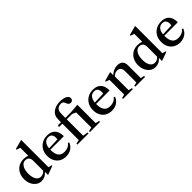

<svg xmlns="http://www.w3.org/2000/svg" viewBox="305 -2244 3676 3676"><g transform="rotate(-45 2143.0 -406.0)"><path d="M256 10.5Q195.5 10.5 147.2 -24Q99 -58.5 70.8 -118.2Q42.5 -178 42.5 -253.5Q42.5 -336.5 76 -399.8Q109.5 -463 169 -498.8Q228.5 -534.5 307 -534.5Q362.5 -534.5 417 -515V-728L340 -756V-773L521 -821.5H535.5V-85L607.5 -66.5V-52L436 10.5H424.5V-65L420 -66.5Q357 10.5 256 10.5ZM306.5 -57.5Q341 -57.5 370.2 -72.5Q399.5 -87.5 417 -113V-380Q417 -434 390 -464.2Q363 -494.5 314 -494.5Q251 -494.5 212.5 -432.8Q174 -371 174 -269.5Q174 -171.5 209 -114.5Q244 -57.5 306.5 -57.5Z M922 10.5Q846.5 10.5 789.8 -22.8Q733 -56 701.5 -115.8Q670 -175.5 670 -254Q670 -337.5 705 -400.5Q740 -463.5 802.5 -499Q865 -534.5 948 -534.5Q1051.5 -534.5 1106.5 -475.8Q1161.5 -417 1164 -303.5L1157 -297H797Q797 -292 797 -286.5Q797 -74.5 961 -74.5Q1070 -74.5 1129.5 -152.5L1151 -137Q1124.5 -67 1064.2 -28.2Q1004 10.5 922 10.5ZM937 -495.5Q878 -495.5 842.5 -453.2Q807 -411 799 -333L1033 -341.5Q1037 -353.5 1037 -380.5Q1037 -495.5 937 -495.5Z M1234 0V-25.5L1312.5 -42.5V-486.5H1219.5L1232.5 -524.5H1312.5Q1312.5 -595 1315.8 -630Q1319 -665 1328 -686.5Q1353.5 -749 1421.2 -785Q1489 -821 1577 -821Q1668.5 -821 1721.8 -792.5Q1775 -764 1775 -717.5Q1775 -689 1757.2 -671.5Q1739.5 -654 1711 -654Q1659.5 -654 1637 -719.5Q1626.5 -752 1609.2 -765Q1592 -778 1559.5 -778Q1479.5 -778 1446.5 -713.5Q1438 -696.5 1434.8 -666.8Q1431.5 -637 1431.5 -570.5V-524.5H1574.5L1757.5 -538.5H1771.5V-43L1847.5 -26.5V0H1573.5V-26.5L1652.5 -43V-450.5L1574.5 -486.5H1431.5V-42.5L1535 -25.5V0Z M2161.5 10.5Q2086 10.5 2029.2 -22.8Q1972.5 -56 1941 -115.8Q1909.5 -175.5 1909.5 -254Q1909.5 -337.5 1944.5 -400.5Q1979.5 -463.5 2042 -499Q2104.5 -534.5 2187.5 -534.5Q2291 -534.5 2346 -475.8Q2401 -417 2403.5 -303.5L2396.5 -297H2036.5Q2036.5 -292 2036.5 -286.5Q2036.5 -74.5 2200.5 -74.5Q2309.5 -74.5 2369 -152.5L2390.5 -137Q2364 -67 2303.8 -28.2Q2243.5 10.5 2161.5 10.5ZM2176.5 -495.5Q2117.5 -495.5 2082 -453.2Q2046.5 -411 2038.5 -333L2272.5 -341.5Q2276.5 -353.5 2276.5 -380.5Q2276.5 -495.5 2176.5 -495.5Z M2469.5 0V-26.5L2544 -43V-441L2469.5 -469V-486L2643.5 -534.5H2658.5V-454.5Q2697.5 -492 2745.2 -513.2Q2793 -534.5 2843.5 -534.5Q2991.5 -534.5 2991.5 -387V-42.5L3066 -26.5V0H2800.5V-26.5L2872.5 -42.5V-347Q2872.5 -465.5 2772 -465.5Q2708 -465.5 2663 -413.5V-43L2735.5 -26.5V0Z M3342 10.5Q3281.5 10.5 3233.2 -24Q3185 -58.5 3156.8 -118.2Q3128.5 -178 3128.5 -253.5Q3128.5 -336.5 3162 -399.8Q3195.5 -463 3255 -498.8Q3314.5 -534.5 3393 -534.5Q3448.5 -534.5 3503 -515V-728L3426 -756V-773L3607 -821.5H3621.5V-85L3693.5 -66.5V-52L3522 10.5H3510.5V-65L3506 -66.5Q3443 10.5 3342 10.5ZM3392.5 -57.5Q3427 -57.5 3456.2 -72.5Q3485.5 -87.5 3503 -113V-380Q3503 -434 3476 -464.2Q3449 -494.5 3400 -494.5Q3337 -494.5 3298.5 -432.8Q3260 -371 3260 -269.5Q3260 -171.5 3295 -114.5Q3330 -57.5 3392.5 -57.5Z M4008 10.5Q3932.5 10.5 3875.8 -22.8Q3819 -56 3787.5 -115.8Q3756 -175.5 3756 -254Q3756 -337.5 3791 -400.5Q3826 -463.5 3888.5 -499Q3951 -534.5 4034 -534.5Q4137.5 -534.5 4192.5 -475.8Q4247.5 -417 4250 -303.5L4243 -297H3883Q3883 -292 3883 -286.5Q3883 -74.5 4047 -74.5Q4156 -74.5 4215.5 -152.5L4237 -137Q4210.5 -67 4150.2 -28.2Q4090 10.5 4008 10.5ZM4023 -495.5Q3964 -495.5 3928.5 -453.2Q3893 -411 3885 -333L4119 -341.5Q4123 -353.5 4123 -380.5Q4123 -495.5 4023 -495.5Z"/></g></svg>

Font: Libre Caslon Text Medium
Style: Regular
Weight: 500
Designer: Pablo Impallari, Rodrigo Fuenzalida, Katja Schimmel
Foundry: Pablo Impallari, Rodrigo Fuenzalida
Version: Version 2.000